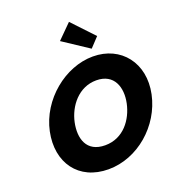

<svg xmlns="http://www.w3.org/2000/svg" viewBox="-197 -1305 1344 1473"><g transform="rotate(-20 475.5 -568.5)"><path d="M535.2 -1152 420.1 -1037 629 -899 701.2 -976ZM109.8 -413C59.2 -172 191.8 15 435.8 15C672.8 15 890.2 -172 940.8 -413C991.5 -654 844.6 -840 615.6 -840C388.6 -840 160.5 -654 109.8 -413ZM312.8 -413C338.7 -536 432.6 -659 577.6 -659C723.6 -659 763.7 -536 737.8 -413C712 -290 624.1 -167 474.1 -167C320.1 -167 287 -290 312.8 -413Z"/></g></svg>

Font: Hussar
Style: BdOblTwo
Weight: 700
Foundry: Cannot Into Space Fonts
Version: Version 2.00